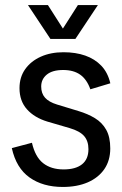

<svg xmlns="http://www.w3.org/2000/svg" viewBox="-20 -730 485 762"><path d="M229.3 12Q150.2 12 97.3 -25.6Q44.3 -63.2 26.9 -142.2L106.8 -163.4Q119.6 -107.3 151.1 -82.5Q182.7 -57.6 232.5 -57.6Q280 -57.6 305.5 -77.9Q331 -98.3 331 -137.9Q331 -170.3 313.9 -190Q296.8 -209.8 256.1 -221.7L168.2 -247.4Q116.5 -263.1 87 -296.2Q57.4 -329.3 57.4 -380.1Q57.4 -423.7 80 -455.5Q102.5 -487.3 141.9 -505Q181.2 -522.7 232 -522.7Q280.4 -522.7 318.3 -509.4Q356.3 -496.1 382.1 -469.1Q407.9 -442.1 417.9 -399.4L338.6 -375.6Q324.7 -415 298.3 -433.6Q272 -452.2 230.7 -452.2Q188 -452.2 165.8 -434Q143.5 -415.7 143.5 -386.7Q143.5 -359.4 158.7 -342.3Q173.9 -325.1 206.6 -315.1L291.4 -289.3Q328.8 -278.1 357.1 -260.8Q385.4 -243.6 401.5 -215Q417.6 -186.3 417.6 -141Q417.6 -93 394.1 -58.8Q370.6 -24.7 328.3 -6.3Q285.9 12 229.3 12ZM180 -575.6 90.9 -710H170.1L248.2 -587.6H211.1L289.2 -710H368.6L279.3 -575.6Z"/></svg>

Font: TikTok Sans Light
Style: Regular
Weight: 300
Version: Version 4.000